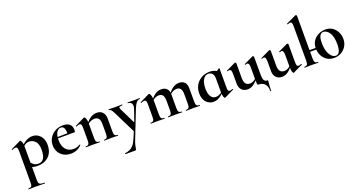

<svg xmlns="http://www.w3.org/2000/svg" viewBox="-55 -1551 4959 2653"><g transform="rotate(-20 2424.5 -225.0)"><path d="M26 275Q23 275 23 269Q23 263 26 263Q61 263 71.5 250Q82 237 82 194V-269Q82 -300 75 -314.5Q68 -329 50 -329Q42 -329 30 -325.5Q18 -322 4 -315Q0 -313 -3 -319Q-6 -325 -4 -326L138 -395Q140 -396 143 -396Q154 -396 164.5 -372Q175 -348 175 -303V194Q175 222 181.5 237Q188 252 207 257.5Q226 263 264 263Q267 263 267 269Q267 275 264 275Q236 275 201 274Q166 273 127 273Q99 273 72.5 274Q46 275 26 275ZM261 13Q222 13 194.5 7Q167 1 129 -12L164 -75Q186 -48 211.5 -30Q237 -12 280 -12Q327 -12 354 -53Q381 -94 381 -184Q381 -264 344 -303.5Q307 -343 257 -343Q220 -343 193 -324Q166 -305 140 -276L130 -288Q181 -347 227.5 -373Q274 -399 323 -399Q365 -399 401 -377.5Q437 -356 459.5 -315Q482 -274 482 -215Q482 -151 461.5 -107Q441 -63 408 -36.5Q375 -10 336.5 1.5Q298 13 261 13Z M748 12Q683 12 637.5 -15Q592 -42 568.5 -86.5Q545 -131 545 -182Q545 -241 574 -289Q603 -337 654 -366Q705 -395 771 -395Q830 -395 865.5 -368Q901 -341 901 -280Q901 -267 899 -258Q897 -249 890 -249H794Q796 -306 783 -340.5Q770 -375 733 -375Q693 -375 669.5 -334Q646 -293 646 -225Q646 -167 664 -125Q682 -83 717 -60Q752 -37 803 -37Q833 -37 853.5 -44.5Q874 -52 899 -65Q901 -67 904.5 -63Q908 -59 906 -56Q869 -19 830.5 -3.5Q792 12 748 12ZM611 -248 610 -267 829 -271V-249Z M1239 0Q1236 0 1236 -6Q1236 -12 1239 -12Q1270 -12 1281 -26.5Q1292 -41 1292 -81V-225Q1292 -279 1272.5 -305Q1253 -331 1211 -331Q1181 -331 1149.5 -316Q1118 -301 1099 -275L1094 -287Q1129 -337 1173 -367.5Q1217 -398 1269 -398Q1325 -398 1355.5 -363Q1386 -328 1386 -273V-81Q1386 -41 1397.5 -26.5Q1409 -12 1440 -12Q1443 -12 1443 -6Q1443 0 1440 0Q1420 0 1394 -1Q1368 -2 1339 -2Q1311 -2 1285 -1Q1259 0 1239 0ZM970 0Q967 0 967 -6Q967 -12 970 -12Q1001 -12 1012 -26.5Q1023 -41 1023 -81V-269Q1023 -300 1016 -314.5Q1009 -329 992 -329Q983 -329 971 -325.5Q959 -322 944 -315Q940 -313 938 -319Q936 -325 938 -326L1077 -394Q1083 -396 1084 -396Q1095 -396 1106 -372Q1117 -348 1117 -303V-81Q1117 -41 1128.5 -26.5Q1140 -12 1171 -12Q1174 -12 1174 -6Q1174 0 1171 0Q1151 0 1125 -1Q1099 -2 1070 -2Q1042 -2 1016 -1Q990 0 970 0Z M1627 109 1679 -15 1677 40 1507 -303Q1485 -347 1472.5 -360.5Q1460 -374 1442 -374Q1439 -374 1439 -380Q1439 -386 1442 -386Q1462 -386 1484.5 -385Q1507 -384 1527 -384Q1563 -384 1590 -385Q1617 -386 1639 -386Q1642 -386 1642 -380Q1642 -374 1639 -374Q1604 -374 1594 -366Q1584 -358 1595 -335L1722 -75L1685 -16L1773 -268Q1790 -317 1775.5 -345.5Q1761 -374 1720 -374Q1718 -374 1718 -380Q1718 -386 1720 -386Q1744 -386 1765.5 -385Q1787 -384 1821 -384Q1845 -384 1860.5 -385Q1876 -386 1898 -386Q1900 -386 1900 -380Q1900 -374 1898 -374Q1864 -374 1841.5 -345Q1819 -316 1800 -267L1648 120Q1627 172 1619.5 203.5Q1612 235 1610.5 250Q1609 265 1606 270Q1603 275 1592 275H1448Q1445 275 1445 269Q1445 263 1448 263Q1488 257 1519.5 243Q1551 229 1577 198Q1603 167 1627 109Z M2442 0Q2439 0 2439 -6Q2439 -12 2442 -12Q2473 -12 2484.5 -26.5Q2496 -41 2496 -81V-225Q2496 -331 2421 -331Q2390 -331 2361 -316Q2332 -301 2314 -275L2309 -287Q2343 -337 2385.5 -367.5Q2428 -398 2478 -398Q2531 -398 2560 -367.5Q2589 -337 2589 -273V-81Q2589 -41 2600.5 -26.5Q2612 -12 2643 -12Q2647 -12 2647 -6Q2647 0 2643 0Q2623 0 2597 -1Q2571 -2 2542 -2Q2514 -2 2488 -1Q2462 0 2442 0ZM2180 0Q2177 0 2177 -6Q2177 -12 2180 -12Q2211 -12 2222.5 -26.5Q2234 -41 2234 -81V-225Q2234 -331 2159 -331Q2128 -331 2099 -316Q2070 -301 2052 -275L2047 -287Q2081 -337 2123.5 -367.5Q2166 -398 2216 -398Q2269 -398 2298 -369Q2327 -340 2327 -284V-81Q2327 -41 2338.5 -26.5Q2350 -12 2381 -12Q2385 -12 2385 -6Q2385 0 2381 0Q2361 0 2335 -1Q2309 -2 2280 -2Q2252 -2 2226 -1Q2200 0 2180 0ZM1923 0Q1920 0 1920 -6Q1920 -12 1923 -12Q1954 -12 1965 -26.5Q1976 -41 1976 -81V-269Q1976 -300 1969 -314.5Q1962 -329 1945 -329Q1936 -329 1924 -325.5Q1912 -322 1897 -315Q1893 -313 1891 -319Q1889 -325 1891 -326L2030 -394Q2036 -396 2037 -396Q2048 -396 2059 -372Q2070 -348 2070 -303V-81Q2070 -41 2081.5 -26.5Q2093 -12 2124 -12Q2127 -12 2127 -6Q2127 0 2124 0Q2104 0 2078 -1Q2052 -2 2023 -2Q1995 -2 1969 -1Q1943 0 1923 0Z M2843 13Q2803 13 2768.5 -7.5Q2734 -28 2713.5 -67.5Q2693 -107 2693 -164Q2693 -220 2712.5 -263Q2732 -306 2765.5 -336.5Q2799 -367 2841.5 -382.5Q2884 -398 2929 -398Q2967 -398 2998 -386.5Q3029 -375 3054 -352L2981 -288Q2981 -314 2971.5 -334Q2962 -354 2944.5 -365.5Q2927 -377 2903 -377Q2869 -377 2845 -353.5Q2821 -330 2808.5 -290Q2796 -250 2796 -198Q2796 -123 2822 -81.5Q2848 -40 2894 -40Q2914 -40 2932.5 -46.5Q2951 -53 2968 -63.5Q2985 -74 2998 -84L3006 -77Q2985 -56 2961 -35Q2937 -14 2908 -0.5Q2879 13 2843 13ZM3008 14Q2998 14 2989.5 -11Q2981 -36 2981 -82V-359Q3009 -366 3028 -373Q3047 -380 3065 -398Q3067 -400 3071 -398.5Q3075 -397 3075 -394V-109Q3075 -78 3082 -66Q3089 -54 3103 -54Q3110 -54 3120.5 -57Q3131 -60 3144 -65Q3148 -67 3151 -61.5Q3154 -56 3151 -54L3013 13Q3011 14 3008 14Z M3343 12Q3288 12 3256.5 -23Q3225 -58 3225 -113V-260Q3225 -293 3217.5 -309Q3210 -325 3194 -325Q3183 -325 3169 -318Q3165 -317 3162.5 -323Q3160 -329 3163 -330L3297 -394Q3300 -395 3302 -395Q3307 -395 3312.5 -390.5Q3318 -386 3318 -382V-161Q3318 -107 3338.5 -80Q3359 -53 3401 -53Q3430 -53 3459 -69.5Q3488 -86 3505 -111L3511 -99Q3477 -50 3435 -19Q3393 12 3343 12ZM3628 140Q3628 94 3613.5 63Q3599 32 3570.5 16Q3542 0 3500 0Q3490 0 3488 -18Q3486 -36 3486 -82V-260Q3486 -293 3478.5 -309Q3471 -325 3455 -325Q3444 -325 3429 -318Q3426 -317 3423.5 -323Q3421 -329 3424 -330L3558 -394Q3560 -395 3563 -395Q3568 -395 3573.5 -390.5Q3579 -386 3579 -382V-116Q3579 -59 3593 -35.5Q3607 -12 3638 -12Q3646 -12 3647.5 -10.5Q3649 -9 3649 0Q3649 14 3646.5 31.5Q3644 49 3642 74.5Q3640 100 3640 140Q3640 144 3634 144Q3628 144 3628 140Z M3849 12Q3794 12 3762.5 -23Q3731 -58 3731 -113V-260Q3731 -293 3723.5 -309Q3716 -325 3700 -325Q3689 -325 3675 -318Q3671 -317 3668.5 -323Q3666 -329 3669 -330L3803 -394Q3806 -395 3808 -395Q3813 -395 3818.5 -390.5Q3824 -386 3824 -382V-161Q3824 -107 3844.5 -80Q3865 -53 3907 -53Q3936 -53 3965 -69.5Q3994 -86 4011 -111L4017 -99Q3983 -50 3941 -19Q3899 12 3849 12ZM4085 -382V-116Q4085 -82 4091.5 -68Q4098 -54 4113 -54Q4120 -54 4130.5 -57Q4141 -60 4154 -65Q4158 -67 4161 -61.5Q4164 -56 4161 -54L4023 13Q4021 14 4018 14Q4008 14 4000 -11Q3992 -36 3992 -82V-260Q3992 -293 3984.5 -309Q3977 -325 3961 -325Q3950 -325 3935 -318Q3932 -317 3929.5 -323Q3927 -329 3930 -330L4064 -394Q4066 -395 4069 -395Q4074 -395 4079.5 -390.5Q4085 -386 4085 -382Z M4282 -181V-205H4457V-181ZM4615 13Q4555 13 4511 -16Q4467 -45 4443.5 -93Q4420 -141 4420 -196Q4420 -249 4439 -287Q4458 -325 4489.5 -350Q4521 -375 4558 -387Q4595 -399 4631 -399Q4692 -399 4735 -369Q4778 -339 4800.5 -292Q4823 -245 4823 -192Q4823 -131 4794 -84.5Q4765 -38 4718 -12.5Q4671 13 4615 13ZM4646 -8Q4685 -8 4702 -46Q4719 -84 4719 -151Q4719 -235 4699 -284.5Q4679 -334 4650 -355.5Q4621 -377 4594 -377Q4560 -377 4541.5 -344.5Q4523 -312 4523 -241Q4523 -163 4541.5 -111.5Q4560 -60 4588.5 -34Q4617 -8 4646 -8ZM4183 0Q4181 0 4181 -6Q4181 -12 4183 -12Q4214 -12 4225.5 -26.5Q4237 -41 4237 -81V-589Q4237 -623 4231 -638.5Q4225 -654 4208 -654Q4194 -654 4170 -643Q4167 -642 4164 -648Q4161 -654 4163 -655L4309 -724Q4312 -725 4314 -725Q4319 -725 4324.5 -720.5Q4330 -716 4330 -712V-81Q4330 -41 4341.5 -26.5Q4353 -12 4384 -12Q4388 -12 4388 -6Q4388 0 4384 0Q4364 0 4338.5 -1Q4313 -2 4284 -2Q4255 -2 4229 -1Q4203 0 4183 0Z"/></g></svg>

Font: Cormorant Infant Light
Style: Regular
Weight: 300
Designer: Christian Thalmann (Catharsis Fonts)
Foundry: Catharsis Fonts
Version: Version 4.001